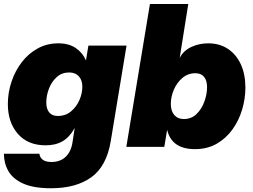

<svg xmlns="http://www.w3.org/2000/svg" viewBox="-20 -748 1290 978"><path d="M240.2 210.9Q151.9 210.9 99.1 187.5Q46.4 164.1 23.2 124.3Q0 84.5 0 35.2H180.7Q182.6 53.7 197.5 65.4Q212.4 77.1 242.2 77.1Q286.6 77.1 314.2 51Q341.8 24.9 349.1 -22L360.4 -95.2H359.9Q334.5 -49.3 298.8 -28.6Q263.2 -7.8 212.9 -7.8Q121.6 -7.8 70.8 -66.4Q20 -125 20 -217.8Q20 -276.4 38.6 -331.8Q57.1 -387.2 91.1 -431.4Q125 -475.6 172.4 -501.5Q219.7 -527.3 276.9 -527.3Q330.6 -527.3 365.7 -503.4Q400.9 -479.5 417.5 -440.9H418L430.2 -515.6H624.5L544.4 -30.8Q523.4 98.6 445.3 154.8Q367.2 210.9 240.2 210.9ZM275.4 -157.2Q313 -157.2 340.8 -179.9Q368.7 -202.6 384 -237.1Q399.4 -271.5 399.4 -305.7Q399.4 -340.3 381.3 -359.6Q363.3 -378.9 332.5 -378.9Q294.9 -378.9 268.8 -355.2Q242.7 -331.5 229.2 -296.1Q215.8 -260.7 215.8 -226.1Q215.8 -193.4 230.7 -175.3Q245.6 -157.2 275.4 -157.2Z M973.1 11.7Q855 11.7 831.5 -85.9H831.1L816.9 0H623.5L743.7 -727.5H939L895.5 -454.1H896Q914.6 -490.2 954.6 -508.8Q994.6 -527.3 1040.5 -527.3Q1098.6 -527.3 1141.1 -499Q1183.6 -470.7 1206.8 -420.2Q1230 -369.6 1230 -301.8Q1230 -245.6 1213.4 -189.9Q1196.8 -134.3 1164.1 -88.6Q1131.3 -43 1083.5 -15.6Q1035.6 11.7 973.1 11.7ZM916.5 -141.6Q955.1 -141.6 981.4 -167.5Q1007.8 -193.4 1021.2 -231Q1034.7 -268.6 1034.7 -303.7Q1034.7 -337.4 1019.8 -356.2Q1004.9 -375 975.1 -375Q937.5 -375 909.2 -351.1Q880.9 -327.1 865.5 -291Q850.1 -254.9 850.1 -218.8Q850.1 -182.6 867.9 -162.1Q885.7 -141.6 916.5 -141.6Z"/></svg>

Font: Inter Display Black
Style: Italic
Weight: 900
Italic angle: -9.39999°
Designer: Rasmus Andersson
Foundry: rsms
Version: Version 4.000;git-a52131595